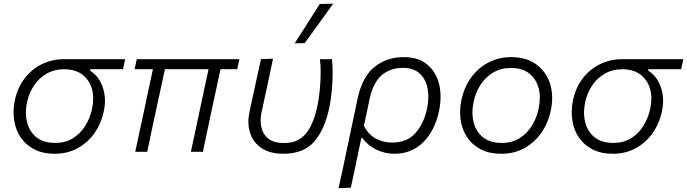

<svg xmlns="http://www.w3.org/2000/svg" viewBox="-20 -812 3675 1027"><path d="M273.5 10.5Q209 10.5 163.2 -13.2Q117.5 -37 90.5 -77.2Q63.5 -117.5 56 -168.5Q52.5 -190 52.5 -212Q52.5 -242.5 59 -274Q73.5 -343.5 111.8 -393Q150 -442.5 204.5 -469Q259 -495.5 322.5 -495.5H649.5L638 -442H463L461.5 -434.5Q511.5 -402 530.5 -342.5Q541.5 -308.5 541.5 -272Q541.5 -244.5 535 -215.5Q520.5 -148.5 483.8 -97.8Q447 -47 393.2 -18.2Q339.5 10.5 273.5 10.5ZM276 -47.5Q329 -47.5 369.2 -72Q409.5 -96.5 435.5 -138Q461.5 -179.5 472.5 -230Q478.5 -258 478.5 -284Q478.5 -311 472 -335.5Q458.5 -383.5 421 -412.5Q383.5 -441.5 323 -441.5Q270.5 -441.5 229.5 -418Q188.5 -394.5 161.8 -354.5Q135 -314.5 124.5 -265Q118.5 -237 118.5 -210.5Q118.5 -183.5 125 -158Q137 -108.5 174.5 -78Q212 -47.5 276 -47.5Z M703.5 0Q715 -55 726.5 -108Q738 -161 751 -221L761 -269Q771.5 -318.5 780.5 -360.5Q789.5 -402.5 798 -442H700L711.5 -495.5H1260.5L1249 -442H1159.5L1106 -193.5Q1096.5 -147.5 1086 -98.5Q1075.5 -49.5 1065 0H1001Q1009 -37 1020 -88.5Q1031 -140 1042.5 -194Q1054 -248 1066.5 -307Q1079 -365.5 1095.5 -442H862Q854 -404.5 845.8 -366Q837.5 -327.5 828 -284.5L814 -218.5Q801.5 -161.5 790.2 -108.2Q779 -55 767.5 0Z M1495.5 10.5Q1424.5 10.5 1379.5 -19.5Q1334.5 -49.5 1318 -100.5Q1308.5 -128.5 1308.5 -160Q1308.5 -186.5 1315 -215Q1324 -255 1331 -290Q1343.5 -347 1354 -395.5Q1364.5 -444 1376 -495.5L1440.5 -498Q1422 -410.5 1406 -336Q1390 -261.5 1379 -211Q1374 -188.5 1374 -167.5Q1374 -147.5 1378.5 -129.5Q1387 -92 1416.5 -69.5Q1446 -47 1499.5 -47Q1555 -47 1590 -73Q1625 -99 1645.5 -143.8Q1666 -188.5 1677.5 -244Q1685.5 -280 1690 -325.8Q1694.5 -371.5 1695.2 -416.2Q1696 -461 1691.5 -495.5H1755.5Q1759.5 -460.5 1759.2 -415.5Q1759 -370.5 1754.2 -323Q1749.5 -275.5 1741 -234Q1716.5 -118.5 1660.2 -54Q1604 10.5 1495.5 10.5ZM1556 -580Q1590.5 -633.5 1624 -686Q1657 -738.5 1690 -790.5L1762.5 -792.5Q1724 -739 1686 -686.5L1610 -581.5Z M1791 194.5Q1803 139.5 1814.5 86.5Q1825.5 33.5 1838.5 -27L1892.5 -283.5Q1917.5 -401 1982.8 -453.8Q2048 -506.5 2139.5 -506.5Q2218.5 -506.5 2265.8 -466.5Q2313 -426.5 2329 -361Q2336.5 -329 2336.5 -294Q2336.5 -258 2328.5 -219Q2306.5 -113 2243.8 -51.2Q2181 10.5 2090.5 10.5Q2038 10.5 1992 -12Q1946 -34.5 1919.5 -73.5H1912.5L1902.5 -25Q1890 33.5 1879.5 85Q1868.5 136.5 1856.5 192ZM2078.5 -49.5Q2157.5 -49.5 2202.5 -100.8Q2247.5 -152 2264 -229.5Q2271 -263.5 2271 -294.5Q2271 -317.5 2267 -339Q2257.5 -389 2224.8 -419Q2192 -449 2134.5 -449Q2066 -449 2020.2 -408.5Q1974.5 -368 1956 -277.5L1926.5 -138.5Q1951 -92 1989.8 -70.8Q2028.5 -49.5 2078.5 -49.5Z M2662 10.5Q2597.5 10.5 2551.8 -13.2Q2506 -37 2479 -77.2Q2452 -117.5 2444.5 -168.5Q2441 -190 2441 -212Q2441 -242.5 2447.5 -274Q2463 -348 2502 -400Q2541 -452 2595.8 -479.2Q2650.5 -506.5 2713 -506.5Q2797 -506.5 2850 -466.5Q2903 -426.5 2923 -362Q2933.5 -326.5 2933.5 -287.5Q2933.5 -256 2926.5 -222.5Q2912 -153 2875 -100.8Q2838 -48.5 2783.8 -19Q2729.5 10.5 2662 10.5ZM2664.5 -47.5Q2717.5 -47.5 2758 -72.2Q2798.5 -97 2824.5 -138.5Q2850.5 -180 2861 -230.5Q2867.5 -261 2867.5 -288.5Q2867.5 -316 2861 -340.5Q2848 -389.5 2810.8 -419Q2773.5 -448.5 2712.5 -448.5Q2660 -448.5 2619 -424.5Q2578 -400.5 2550.8 -359.2Q2523.5 -318 2513 -265.5Q2507 -237.5 2507 -211Q2507 -184 2513.5 -158.5Q2525.5 -108.5 2563 -78Q2600.5 -47.5 2664.5 -47.5Z M3259 10.5Q3194.5 10.5 3148.8 -13.2Q3103 -37 3076 -77.2Q3049 -117.5 3041.5 -168.5Q3038 -190 3038 -212Q3038 -242.5 3044.5 -274Q3059 -343.5 3097.2 -393Q3135.5 -442.5 3190 -469Q3244.5 -495.5 3308 -495.5H3635L3623.5 -442H3448.5L3447 -434.5Q3497 -402 3516 -342.5Q3527 -308.5 3527 -272Q3527 -244.5 3520.5 -215.5Q3506 -148.5 3469.2 -97.8Q3432.5 -47 3378.8 -18.2Q3325 10.5 3259 10.5ZM3261.5 -47.5Q3314.5 -47.5 3354.8 -72Q3395 -96.5 3421 -138Q3447 -179.5 3458 -230Q3464 -258 3464 -284Q3464 -311 3457.5 -335.5Q3444 -383.5 3406.5 -412.5Q3369 -441.5 3308.5 -441.5Q3256 -441.5 3215 -418Q3174 -394.5 3147.2 -354.5Q3120.5 -314.5 3110 -265Q3104 -237 3104 -210.5Q3104 -183.5 3110.5 -158Q3122.5 -108.5 3160 -78Q3197.5 -47.5 3261.5 -47.5Z"/></svg>

Font: Heraclito Light
Style: Italic
Weight: 300
Italic angle: -12°
Designer: Kostas Bartsokas (font) & Cristiano Sobral (main changes)
Foundry: Kostas Bartsokas (font) & Cristiano Sobral (main changes)
Version: Version 1.00;July 8, 2020;FontCreator 13.0.0.2655 64-bit